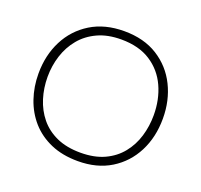

<svg xmlns="http://www.w3.org/2000/svg" viewBox="-127 -869 1071 1022"><g transform="rotate(20 409.0 -358.5)"><path d="M412.5 9.5Q325 9.5 258.5 -19.5Q192 -48.5 147.2 -99.2Q102.5 -150 79.8 -216.5Q57 -283 57 -357.5Q57 -461.5 99.5 -544.8Q142 -628 221.2 -676.8Q300.5 -725.5 410.5 -725.5Q522 -725.5 600.5 -676Q679 -626.5 720.2 -543.2Q761.5 -460 761.5 -358Q761.5 -252.5 719 -169.5Q676.5 -86.5 598.5 -38.5Q520.5 9.5 412.5 9.5ZM410.5 -37.5Q489 -37.5 545.5 -63.8Q602 -90 638.5 -135.5Q675 -181 692.2 -238.2Q709.5 -295.5 709.5 -358Q709.5 -447 676.2 -519.8Q643 -592.5 576.5 -635.5Q510 -678.5 410.5 -678.5Q333.5 -678.5 276.8 -652.2Q220 -626 182.8 -581Q145.5 -536 127 -478.2Q108.5 -420.5 108.5 -358Q108.5 -294.5 126.5 -236.8Q144.5 -179 181.2 -134Q218 -89 275 -63.2Q332 -37.5 410.5 -37.5Z"/></g></svg>

Font: Commissioner ExtraLight
Style: Regular
Weight: 200
Designer: Kostas Bartsokas
Foundry: Kostas Bartsokas
Version: Version 1.000; ttfautohint (v1.8.3)